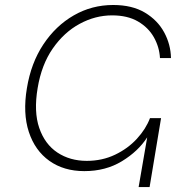

<svg xmlns="http://www.w3.org/2000/svg" viewBox="-20 -757 746 777"><path d="M321.3 -64.5Q238.3 -64.5 179.9 -106Q121.6 -147.5 96.7 -223.1Q71.8 -298.8 88.9 -400.4Q105.5 -502 155.5 -577.4Q205.6 -652.8 278.6 -694.8Q351.6 -736.8 438 -736.8Q514.6 -736.8 566.2 -706.1Q617.7 -675.3 644.3 -626.2Q670.9 -577.1 671.9 -522H627.4Q625 -566.4 602.8 -606Q580.6 -645.5 538.3 -670.2Q496.1 -694.8 433.6 -694.8Q365.7 -694.8 302.5 -660.6Q239.3 -626.5 193.6 -560.8Q147.9 -495.1 132.3 -400.4Q116.2 -304.7 138.9 -239Q161.6 -173.3 212.4 -139.6Q263.2 -106 331.1 -106Q393.6 -106 445.6 -130.9Q497.6 -155.8 533.9 -195.3Q570.3 -234.9 586.9 -278.8H631.8L585.4 0H541L575.7 -201.2Q539.6 -145 473.6 -104.7Q407.7 -64.5 321.3 -64.5Z"/></svg>

Font: Inter Extra Light
Style: Italic
Weight: 200
Italic angle: -9.39999°
Designer: Rasmus Andersson
Foundry: rsms
Version: Version 4.000;git-3c8e0fc